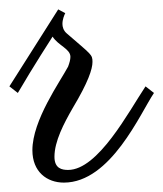

<svg xmlns="http://www.w3.org/2000/svg" viewBox="-20 -366 348 409"><path d="M290 -182C254 -128 189 -4 125 -4C112 -4 96 -7 96 -32C96 -65 116 -103 135 -136C168 -191 177 -219 177 -234C177 -250 175 -249 122 -295C115 -301 113 -309 113 -315C113 -325 117 -334 119 -338L104 -346L0 -182L18 -168C50 -223 92 -288 92 -288C104 -269 130 -262 130 -245C130 -239 128 -232 125 -224C108 -192 49 -110 49 -46C49 0 80 23 116 23C216 23 279 -125 308 -168Z"/></svg>

Font: Parisienne
Style: Regular
Weight: 400
Designer: Astigmatic (AOETI)
Foundry: Astigmatic (AOETI)
Version: Version 1.000